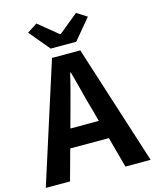

<svg xmlns="http://www.w3.org/2000/svg" viewBox="-142 -1056 925 1148"><g transform="rotate(-15 320.5 -482.0)"><path d="M-4 0 233 -741H408L645 0H489L384 -386Q367 -444 351.5 -506.5Q336 -569 319 -628H315Q301 -568 284.5 -506Q268 -444 252 -386L146 0ZM143 -190V-305H495V-190ZM240 -797 134 -924 196 -964 316 -866H321L441 -964L504 -924L398 -797Z"/></g></svg>

Font: Noto Sans KR
Style: Bold
Weight: 700
Designer: Ryoko NISHIZUKA  (kana, bopomofo & ideographs); Paul D. Hunt (Latin, Greek & Cyrillic); Sandoll Communications , Soo-you
Foundry: Adobe
Version: Version 2.004-H2;hotconv 1.0.118;makeotfexe 2.5.65603